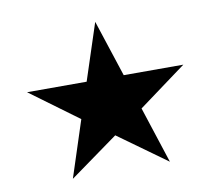

<svg xmlns="http://www.w3.org/2000/svg" viewBox="-68 -829 838 742"><g transform="rotate(-10 350.5 -457.5)"><path d="M43.9 -526.9H277.8L350.6 -749L423.3 -526.9H657.2L468.8 -388.2L541 -166.5L350.6 -303.7L160.2 -166.5L232.4 -388.2Z"/></g></svg>

Font: Vazir Medium FD-WOL
Style: Medium-FD-WOL
Weight: 500
Designer: Saber Rastikerdar
Foundry: Saber Rastikerdar
Version: Version 30.0.0